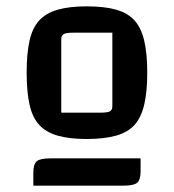

<svg xmlns="http://www.w3.org/2000/svg" viewBox="-20 -789 547 605"><path d="M253 -351Q199 -351 162 -361.5Q125 -372 103.5 -395.5Q82 -419 73 -459.5Q64 -500 64 -560Q64 -620 73 -660.5Q82 -701 103.5 -724.5Q125 -748 162 -758.5Q199 -769 253 -769Q309 -769 346 -758.5Q383 -748 404 -724.5Q425 -701 434.5 -660.5Q444 -620 444 -560Q444 -500 434.5 -459.5Q425 -419 404 -395.5Q383 -372 345.5 -361.5Q308 -351 253 -351ZM173 -434H296Q318 -434 326 -438Q334 -442 334 -454V-686H211Q190 -686 181.5 -682Q173 -678 173 -666ZM85 -244Q85 -272 96 -281Q107 -290 139 -290H423V-249Q423 -222 412 -213Q401 -204 369 -204H85Z"/></svg>

Font: Changa Medium
Style: Regular
Weight: 500
Designer: Eduardo Rodriguez Tunni
Foundry: Eduardo Rodriguez Tunni
Version: Version 3.003